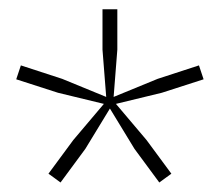

<svg xmlns="http://www.w3.org/2000/svg" viewBox="-20 -828 474 414"><path d="M230 -604 296 -526 349.5 -453.5 323.5 -434.5 270 -507 217 -594 164 -507 110.5 -434.5 84.5 -453.5 138 -526 204 -604 105 -628 15 -657 25 -687 114 -658 209 -619 201 -721V-808H233V-721L225 -619L320 -658L409 -687L419 -657L329 -628Z"/></svg>

Font: Encode Sans Thin
Style: Regular
Weight: 250
Designer: Multiple Designers
Foundry: Impallari Type
Version: Version 2.000